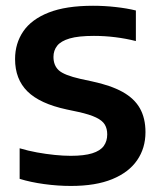

<svg xmlns="http://www.w3.org/2000/svg" viewBox="-20 -622 544 650"><path d="M220.5 7.5Q175 7.5 129.5 1.2Q84 -5 46.5 -16.5V-120Q75 -111.5 105.2 -106Q135.5 -100.5 165 -97.5Q194.5 -94.5 219.5 -94.5Q265 -94.5 292.2 -103Q319.5 -111.5 331.2 -127.8Q343 -144 343 -167Q343 -186.5 334.8 -200.2Q326.5 -214 305.2 -224.2Q284 -234.5 245.5 -243L205.5 -251.5Q115 -271 73 -312.5Q31 -354 31 -422Q31 -475 58.8 -515.8Q86.5 -556.5 144.8 -579.5Q203 -602.5 295 -602.5Q333.5 -602.5 371.5 -598.2Q409.5 -594 440 -586.5V-483Q406.5 -491.5 370.5 -496Q334.5 -500.5 298 -500.5Q245.5 -500.5 215.8 -491.8Q186 -483 173.5 -467Q161 -451 161 -429.5Q161 -400.5 179 -384Q197 -367.5 252 -355L291.5 -346.5Q355 -333 395 -310.8Q435 -288.5 453.8 -255Q472.5 -221.5 472.5 -174.5Q472.5 -120.5 444.2 -79.5Q416 -38.5 360 -15.5Q304 7.5 220.5 7.5Z"/></svg>

Font: Encode Sans SC Condensed Thin SemiBold
Style: Regular
Weight: 600
Version: Version 3.002